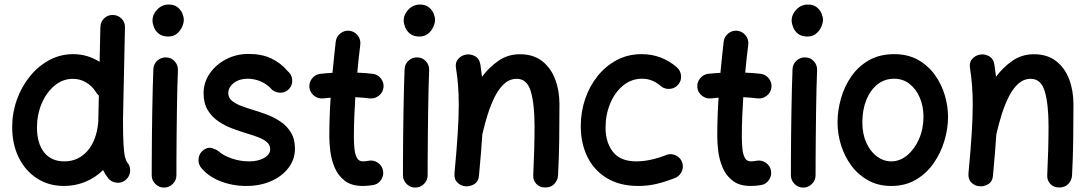

<svg xmlns="http://www.w3.org/2000/svg" viewBox="-20 -787 4900 862"><path d="M308.6 -543.9Q372.6 -543.9 427.2 -509.3L430.7 -666Q431.2 -689 447.8 -704.8Q464.4 -720.7 487.3 -719.7Q510.3 -719.2 526.1 -702.9Q542 -686.5 541 -663.6L532.2 -249Q532.2 -174.3 534.7 -135.7Q537.1 -97.2 541.5 -81.1Q545.9 -64.9 551.8 -57.1Q566.4 -40 564 -16.6Q561.5 6.8 543.9 21Q526.9 35.6 503.4 33.2Q480 30.8 465.8 13.2Q452.1 -3.9 442.9 -23.4Q408.2 10.7 363 29.3Q317.9 47.9 267.6 47.9Q198.2 47.9 145.8 13.7Q93.3 -20.5 64 -80.1Q34.7 -139.6 34.7 -216.3Q34.7 -280.3 55.7 -339.1Q76.7 -397.9 114 -444.1Q151.4 -490.2 201.2 -517.1Q251 -543.9 308.6 -543.9ZM146 -214.4Q146 -143.6 178 -103Q210 -62.5 269 -62.5Q330.6 -62.5 371.8 -108.6Q413.1 -154.8 420.9 -237.3Q420.9 -239.3 421.4 -240.7Q421.4 -245.1 421.4 -250L423.8 -357.9Q415.5 -364.7 410.6 -374Q392.6 -401.9 365.7 -417.5Q338.9 -433.1 307.1 -433.1Q261.2 -433.1 224.6 -402.3Q188 -371.6 167 -321.8Q146 -272 146 -214.4Z M664.6 -694.8Q664.6 -722.2 686 -744.4Q707.5 -766.6 737.8 -766.6Q762.2 -766.6 777.1 -754.6Q792 -742.7 798.6 -726.8Q805.2 -710.9 805.2 -698.2Q805.2 -683.1 797.1 -665.5Q789.1 -647.9 773.7 -635.5Q758.3 -623 735.4 -623Q708.5 -623 692.9 -635.7Q677.2 -648.4 670.9 -665.3Q664.6 -682.1 664.6 -694.8ZM726.1 -529.3Q749 -528.8 764.4 -511.7Q779.8 -494.6 778.8 -471.7Q777.3 -438 776.1 -389.6Q774.9 -341.3 774.2 -286.6Q773.4 -231.9 772.9 -177.7Q772.5 -123.5 772.2 -77.1Q772 -30.8 772 0Q772 22.5 755.6 38.8Q739.3 55.2 716.3 55.2Q693.8 55.2 677.5 38.8Q661.1 22.5 661.1 0Q661.1 -30.8 661.4 -77.4Q661.6 -124 662.1 -178.5Q662.6 -232.9 663.6 -288.1Q664.6 -343.3 665.8 -392.3Q667 -441.4 668.5 -476.6Q669.4 -499.5 686.5 -514.9Q703.6 -530.3 726.1 -529.3Z M1279.8 -390.1Q1265.6 -373 1244.1 -371.1Q1222.7 -369.1 1202.6 -382.8Q1182.1 -407.2 1152.8 -420.4Q1123.5 -433.6 1091.8 -433.6Q1054.7 -433.6 1029.8 -414.6Q1004.9 -395.5 1004.9 -368.7Q1004.9 -348.6 1020.5 -335.2Q1036.1 -321.8 1061 -312.3Q1085.9 -302.7 1113.3 -294.4Q1143.6 -285.6 1176.8 -273.2Q1210 -260.7 1238.8 -241.5Q1267.6 -222.2 1285.9 -192.6Q1304.2 -163.1 1304.2 -119.6Q1304.2 -71.8 1275.4 -33.7Q1246.6 4.4 1197.3 26.1Q1147.9 47.9 1086.4 47.9Q1021.5 47.9 965.8 25.1Q910.2 2.4 879.9 -38.1Q867.7 -57.1 872.3 -79.8Q877 -102.5 895.5 -114.7Q914.1 -127.4 931.2 -122.3Q948.2 -117.2 960 -108.9Q981 -89.4 1019.3 -75.9Q1057.6 -62.5 1099.1 -62.5Q1138.2 -62.5 1165.5 -77.6Q1192.9 -92.8 1192.9 -117.2Q1192.9 -136.7 1177.7 -149.4Q1162.6 -162.1 1138.7 -171.1Q1114.7 -180.2 1087.9 -188Q1057.6 -197.3 1023.9 -209.7Q990.2 -222.2 960.7 -242.2Q931.2 -262.2 912.6 -292.7Q894 -323.2 894 -368.7Q894 -417 921.6 -457Q949.2 -497.1 995.1 -521Q1041 -544.9 1095.7 -544.9Q1154.8 -544.9 1197.5 -524.9Q1240.2 -504.9 1272 -467.3Q1289.6 -452.6 1291.7 -429.9Q1293.9 -407.2 1279.8 -390.1Z M1701.7 -393.6Q1698.7 -371.1 1680.4 -356.9Q1662.1 -342.8 1639.6 -345.2Q1609.4 -349.1 1575.2 -350.6Q1572.3 -306.6 1570.6 -262.2Q1568.8 -217.8 1568.8 -173.3Q1568.8 -146 1571.3 -120.4Q1573.7 -94.7 1582.3 -78.6Q1590.8 -62.5 1608.9 -62.5Q1620.6 -62.5 1635.3 -65.4Q1657.7 -69.3 1676.8 -56.2Q1695.8 -43 1699.7 -21Q1703.6 1.5 1690.7 20.8Q1677.7 40 1655.3 43.9Q1643.1 45.9 1631.3 46.9Q1619.6 47.9 1608.9 47.9Q1558.1 47.9 1528.1 24.7Q1498 1.5 1482.9 -33.9Q1467.8 -69.3 1463.1 -106.9Q1458.5 -144.5 1458.5 -173.3Q1458.5 -217.8 1460 -261.5Q1461.4 -305.2 1464.4 -348.6Q1447.3 -347.2 1431.2 -345.2Q1408.7 -342.8 1390.4 -356.9Q1372.1 -371.1 1369.1 -393.6Q1366.7 -416.5 1380.9 -434.6Q1395 -452.6 1417.5 -455.6Q1444.8 -458.5 1472.7 -460Q1476.1 -495.1 1479.7 -530.3Q1483.4 -565.4 1487.3 -600.1Q1490.2 -623 1508.3 -637.2Q1526.4 -651.4 1548.8 -648.9Q1571.8 -646 1585.9 -627.9Q1600.1 -609.9 1597.7 -587.4Q1593.8 -555.7 1590.3 -524.2Q1586.9 -492.7 1584 -460.9Q1620.6 -459.5 1653.8 -455.6Q1676.3 -452.6 1690.4 -434.3Q1704.6 -416 1701.7 -393.6Z M1792.5 -694.8Q1792.5 -722.2 1814 -744.4Q1835.4 -766.6 1865.7 -766.6Q1890.1 -766.6 1905 -754.6Q1919.9 -742.7 1926.5 -726.8Q1933.1 -710.9 1933.1 -698.2Q1933.1 -683.1 1925 -665.5Q1917 -647.9 1901.6 -635.5Q1886.2 -623 1863.3 -623Q1836.4 -623 1820.8 -635.7Q1805.2 -648.4 1798.8 -665.3Q1792.5 -682.1 1792.5 -694.8ZM1854 -529.3Q1877 -528.8 1892.3 -511.7Q1907.7 -494.6 1906.7 -471.7Q1905.3 -438 1904.1 -389.6Q1902.8 -341.3 1902.1 -286.6Q1901.4 -231.9 1900.9 -177.7Q1900.4 -123.5 1900.1 -77.1Q1899.9 -30.8 1899.9 0Q1899.9 22.5 1883.5 38.8Q1867.2 55.2 1844.2 55.2Q1821.8 55.2 1805.4 38.8Q1789.1 22.5 1789.1 0Q1789.1 -30.8 1789.3 -77.4Q1789.6 -124 1790 -178.5Q1790.5 -232.9 1791.5 -288.1Q1792.5 -343.3 1793.7 -392.3Q1794.9 -441.4 1796.4 -476.6Q1797.4 -499.5 1814.5 -514.9Q1831.5 -530.3 1854 -529.3Z M2020.5 -9.3Q2030.3 -113.8 2034.9 -187Q2039.6 -260.3 2039.6 -315.9Q2039.6 -362.8 2036.6 -401.9Q2033.7 -440.9 2027.3 -480.5Q2022.9 -505.9 2036.1 -521.2Q2049.3 -536.6 2067.9 -541Q2089.4 -546.4 2110.6 -535.9Q2131.8 -525.4 2136.7 -497.6Q2141.1 -469.2 2144 -442.4Q2176.8 -486.3 2219 -514.9Q2261.2 -543.5 2314 -543.5Q2374 -543.5 2413.3 -513.2Q2452.6 -482.9 2472.2 -431.9Q2491.7 -380.9 2491.7 -319.3Q2491.7 -241.7 2490.7 -161.6Q2489.7 -81.5 2485.4 0.5Q2484.4 21 2469.5 37.8Q2454.6 54.7 2428.7 54.7Q2401.9 54.7 2387.5 38.3Q2373 22 2374 0.5Q2377 -61.5 2378.4 -115.5Q2379.9 -169.4 2379.9 -220.7Q2379.9 -318.4 2363.3 -375.7Q2346.7 -433.1 2300.3 -433.1Q2269 -433.1 2244.9 -411.9Q2220.7 -390.6 2202.4 -354.7Q2184.1 -318.8 2170.2 -275.1Q2156.2 -231.4 2146 -186L2145.5 -184.6Q2143.1 -144.5 2139.2 -98.6Q2135.3 -52.7 2130.4 1.5Q2128.4 27.8 2109.4 39.6Q2090.3 51.3 2068.8 49.3Q2048.8 47.4 2033.4 32.5Q2018.1 17.6 2020.5 -9.3Z M3024.4 -406.7Q3009.8 -389.6 2986.6 -387.9Q2963.4 -386.2 2946.3 -400.9Q2908.7 -433.6 2863.3 -433.6Q2814.5 -433.6 2777.3 -402.8Q2740.2 -372.1 2719.5 -322.3Q2698.7 -272.5 2698.7 -214.4Q2698.7 -147.9 2731.9 -105.2Q2765.1 -62.5 2836.9 -62.5Q2870.6 -62.5 2907 -71Q2943.4 -79.6 2974.1 -92.3Q2996.1 -99.1 3016.6 -88.1Q3037.1 -77.1 3043.5 -55.2Q3049.8 -33.2 3038.8 -13.2Q3027.8 6.8 3006.3 13.7Q2963.9 30.3 2925.5 39.1Q2887.2 47.9 2845.7 47.9Q2762.7 47.9 2704.8 12.9Q2647 -22 2617.2 -82.8Q2587.4 -143.6 2587.4 -220.7Q2587.4 -284.7 2607.2 -342.8Q2627 -400.9 2663.3 -446Q2699.7 -491.2 2749.8 -517.6Q2799.8 -543.9 2860.4 -543.9Q2906.2 -543.9 2946 -528.8Q2985.8 -513.7 3018.6 -484.9Q3035.6 -470.2 3037.6 -447Q3039.6 -423.8 3024.4 -406.7Z M3443.4 -393.6Q3440.4 -371.1 3422.1 -356.9Q3403.8 -342.8 3381.3 -345.2Q3351.1 -349.1 3316.9 -350.6Q3314 -306.6 3312.3 -262.2Q3310.5 -217.8 3310.5 -173.3Q3310.5 -146 3313 -120.4Q3315.4 -94.7 3324 -78.6Q3332.5 -62.5 3350.6 -62.5Q3362.3 -62.5 3377 -65.4Q3399.4 -69.3 3418.5 -56.2Q3437.5 -43 3441.4 -21Q3445.3 1.5 3432.4 20.8Q3419.4 40 3397 43.9Q3384.8 45.9 3373 46.9Q3361.3 47.9 3350.6 47.9Q3299.8 47.9 3269.8 24.7Q3239.7 1.5 3224.6 -33.9Q3209.5 -69.3 3204.8 -106.9Q3200.2 -144.5 3200.2 -173.3Q3200.2 -217.8 3201.7 -261.5Q3203.1 -305.2 3206.1 -348.6Q3189 -347.2 3172.9 -345.2Q3150.4 -342.8 3132.1 -356.9Q3113.8 -371.1 3110.8 -393.6Q3108.4 -416.5 3122.6 -434.6Q3136.7 -452.6 3159.2 -455.6Q3186.5 -458.5 3214.4 -460Q3217.8 -495.1 3221.4 -530.3Q3225.1 -565.4 3229 -600.1Q3231.9 -623 3250 -637.2Q3268.1 -651.4 3290.5 -648.9Q3313.5 -646 3327.6 -627.9Q3341.8 -609.9 3339.4 -587.4Q3335.4 -555.7 3332 -524.2Q3328.6 -492.7 3325.7 -460.9Q3362.3 -459.5 3395.5 -455.6Q3418 -452.6 3432.1 -434.3Q3446.3 -416 3443.4 -393.6Z M3534.2 -694.8Q3534.2 -722.2 3555.7 -744.4Q3577.1 -766.6 3607.4 -766.6Q3631.8 -766.6 3646.7 -754.6Q3661.6 -742.7 3668.2 -726.8Q3674.8 -710.9 3674.8 -698.2Q3674.8 -683.1 3666.7 -665.5Q3658.7 -647.9 3643.3 -635.5Q3627.9 -623 3605 -623Q3578.1 -623 3562.5 -635.7Q3546.9 -648.4 3540.5 -665.3Q3534.2 -682.1 3534.2 -694.8ZM3595.7 -529.3Q3618.7 -528.8 3634 -511.7Q3649.4 -494.6 3648.4 -471.7Q3647 -438 3645.8 -389.6Q3644.5 -341.3 3643.8 -286.6Q3643.1 -231.9 3642.6 -177.7Q3642.1 -123.5 3641.8 -77.1Q3641.6 -30.8 3641.6 0Q3641.6 22.5 3625.2 38.8Q3608.9 55.2 3585.9 55.2Q3563.5 55.2 3547.1 38.8Q3530.8 22.5 3530.8 0Q3530.8 -30.8 3531 -77.4Q3531.2 -124 3531.7 -178.5Q3532.2 -232.9 3533.2 -288.1Q3534.2 -343.3 3535.4 -392.3Q3536.6 -441.4 3538.1 -476.6Q3539.1 -499.5 3556.2 -514.9Q3573.2 -530.3 3595.7 -529.3Z M3994.6 -543.9Q4055.7 -543.9 4101.1 -518.6Q4146.5 -493.2 4176.5 -451.7Q4206.5 -410.2 4221.4 -360.6Q4236.3 -311 4236.3 -262.7Q4236.3 -209.5 4220 -154.8Q4203.6 -100.1 4171.6 -54.2Q4139.6 -8.3 4092 19.8Q4044.4 47.9 3981.4 47.9Q3923.3 47.9 3878.4 23.2Q3833.5 -1.5 3802.7 -42.7Q3772 -84 3756.1 -134.8Q3740.2 -185.5 3740.2 -237.3Q3740.2 -290 3755.4 -344.2Q3770.5 -398.4 3801.8 -443.6Q3833 -488.8 3881.1 -516.4Q3929.2 -543.9 3994.6 -543.9ZM3994.6 -433.6Q3951.7 -433.6 3919.4 -408Q3887.2 -382.3 3869.4 -338.1Q3851.6 -293.9 3851.6 -237.3Q3851.6 -185.5 3869.4 -146.2Q3887.2 -106.9 3917 -84.7Q3946.8 -62.5 3981.4 -62.5Q4020 -62.5 4052.7 -89.6Q4085.4 -116.7 4105.7 -162.1Q4126 -207.5 4126 -262.7Q4126 -310.5 4109.1 -349.4Q4092.3 -388.2 4062.7 -410.9Q4033.2 -433.6 3994.6 -433.6Z M4328.1 -9.3Q4337.9 -113.8 4342.5 -187Q4347.2 -260.3 4347.2 -315.9Q4347.2 -362.8 4344.2 -401.9Q4341.3 -440.9 4335 -480.5Q4330.6 -505.9 4343.8 -521.2Q4356.9 -536.6 4375.5 -541Q4397 -546.4 4418.2 -535.9Q4439.5 -525.4 4444.3 -497.6Q4448.7 -469.2 4451.7 -442.4Q4484.4 -486.3 4526.6 -514.9Q4568.8 -543.5 4621.6 -543.5Q4681.6 -543.5 4720.9 -513.2Q4760.3 -482.9 4779.8 -431.9Q4799.3 -380.9 4799.3 -319.3Q4799.3 -241.7 4798.3 -161.6Q4797.4 -81.5 4793 0.5Q4792 21 4777.1 37.8Q4762.2 54.7 4736.3 54.7Q4709.5 54.7 4695.1 38.3Q4680.7 22 4681.6 0.5Q4684.6 -61.5 4686 -115.5Q4687.5 -169.4 4687.5 -220.7Q4687.5 -318.4 4670.9 -375.7Q4654.3 -433.1 4607.9 -433.1Q4576.7 -433.1 4552.5 -411.9Q4528.3 -390.6 4510 -354.7Q4491.7 -318.8 4477.8 -275.1Q4463.9 -231.4 4453.6 -186L4453.1 -184.6Q4450.7 -144.5 4446.8 -98.6Q4442.9 -52.7 4438 1.5Q4436 27.8 4417 39.6Q4397.9 51.3 4376.5 49.3Q4356.4 47.4 4341.1 32.5Q4325.7 17.6 4328.1 -9.3Z"/></svg>

Font: Mikhak SemiBold
Style: Regular
Weight: 600
Designer: Amin Abedi
Version: Version 3.3